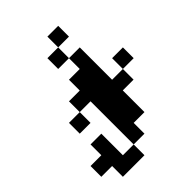

<svg xmlns="http://www.w3.org/2000/svg" viewBox="-279 -929 1259 1259"><g transform="rotate(-45 350.0 -300.0)"><path d="M500 -600V-300H600V-201H500V0H400V100H300V-300H200V-400H300V-500H400V-600ZM0 100V0H100V-100H200V100H300V200H100V100ZM100 -200V-300H200V-200ZM300 -600V-700H400V-600ZM400 -700V-800H500V-700ZM600 -300V-400H700V-300Z"/></g></svg>

Font: FT88 Gothique
Style: Regular
Weight: 400
Designer: Ange Degheest & Oriane Charvieux
Foundry: Velvetyne Type Foundry
Version: Version 1.000;FEAKit 1.0